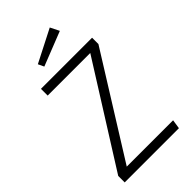

<svg xmlns="http://www.w3.org/2000/svg" viewBox="-267 -969 1049 1049"><g transform="rotate(-45 258.0 -444.0)"><path d="M454 0H35V-50L402 -633H73V-685H468V-636L104 -53H462ZM172 -758 156 -792 344 -888 370 -836Z"/></g></svg>

Font: Trujillo Light
Style: Regular
Weight: 300
Designer: Fira Sans original fonts by bBox Type GmbH, Carrois Corporate GbR, & Edenspiekermann AG / Changes by Cristiano Sobral
Foundry: Fira Sans original fonts by bBox Type GmbH, Carrois Corporate GbR, & Edenspiekermann AG / Changes by Cristiano Sobral
Version: Version 4.301;July 28, 2020;FontCreator 13.0.0.2655 64-bit